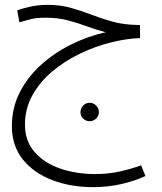

<svg xmlns="http://www.w3.org/2000/svg" viewBox="-20 -501 670 792"><path d="M365 271Q271 271 194.5 241.5Q118 212 73.5 156Q29 100 29 19Q29 -55 60.5 -118Q92 -181 146.5 -231Q201 -281 270.5 -316Q340 -351 416 -368Q377 -378 339.5 -392Q302 -406 260 -417Q218 -428 167 -428Q130 -428 105 -421.5Q80 -415 60 -409L51 -458Q74 -467 107 -474Q140 -481 176 -481Q228 -481 271 -469Q314 -457 355.5 -441Q397 -425 443 -412Q489 -399 548 -398H557L558 -344Q502 -342 437.5 -326Q373 -310 310.5 -280Q248 -250 196.5 -207Q145 -164 114 -108.5Q83 -53 83 13Q83 81 123 126.5Q163 172 229 194.5Q295 217 373 217Q426 217 473.5 206.5Q521 196 562 181L580 225Q532 247 477 259Q422 271 365 271ZM350 -1Q334 -1 323 -12Q312 -23 312 -38Q312 -54 323 -65.5Q334 -77 350 -77Q365 -77 376.5 -65.5Q388 -54 388 -38Q388 -23 376.5 -12Q365 -1 350 -1Z"/></svg>

Font: Noto Sans Arabic UI Lt
Style: Regular
Weight: 300
Designer: Monotype Design Team, Nadine Chahine and Nizar Qandah
Foundry: Monotype Imaging Inc.
Version: Version 2.010; ttfautohint (v1.8.4.7-5d5b)